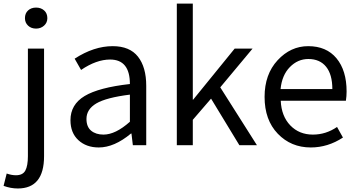

<svg xmlns="http://www.w3.org/2000/svg" viewBox="-64 -816 2010 1079"><path d="M36.1 243.2Q-3.9 243.2 -43.9 228.5L-26.4 159.2Q1 168.9 25.4 168.9Q64.5 168.9 78.6 142.1Q92.8 115.2 92.8 61.5V-543H183.6V61.5Q183.6 243.2 36.1 243.2ZM138.7 -655.3Q111.3 -655.3 93.8 -671.9Q76.2 -688.5 76.2 -713.9Q76.2 -741.2 93.8 -757.3Q111.3 -773.4 138.7 -773.4Q166 -773.4 184.1 -757.3Q202.1 -741.2 202.1 -713.9Q202.1 -688.5 183.6 -671.9Q165 -655.3 138.7 -655.3Z M491.2 12.7Q420.9 12.7 376.5 -28.3Q332 -69.3 332 -140.6Q332 -228.5 411.6 -276.4Q491.2 -324.2 666 -343.8Q666 -481.4 554.7 -481.4Q477.5 -481.4 391.6 -422.9L355.5 -486.3Q463.9 -556.6 569.3 -556.6Q665 -556.6 711.4 -497.6Q757.8 -438.5 757.8 -334V0H682.6L674.8 -65.4H671.9Q578.1 12.7 491.2 12.7ZM517.6 -59.6Q585 -59.6 666 -131.8V-284.2Q533.2 -267.6 477.5 -234.9Q421.9 -202.1 421.9 -147.5Q421.9 -103.5 448.2 -81.5Q474.6 -59.6 517.6 -59.6Z M929.7 0V-795.9H1019.5V-255.9H1021.5L1254.9 -543H1355.5L1173.8 -325.2L1379.9 0H1281.2L1122.1 -261.7L1019.5 -142.6V0Z M1682.6 12.7Q1571.3 12.7 1497.1 -64.5Q1422.9 -141.6 1422.9 -271.5Q1422.9 -398.4 1496.1 -477.5Q1569.3 -556.6 1668 -556.6Q1770.5 -556.6 1827.1 -488.3Q1883.8 -419.9 1883.8 -301.8Q1883.8 -275.4 1879.9 -250H1513.7Q1517.6 -163.1 1567.4 -111.3Q1617.2 -59.6 1694.3 -59.6Q1767.6 -59.6 1830.1 -102.5L1863.3 -43Q1778.3 12.7 1682.6 12.7ZM1512.7 -315.4H1803.7Q1803.7 -397.5 1768.6 -440.9Q1733.4 -484.4 1668.9 -484.4Q1609.4 -484.4 1564.9 -439Q1520.5 -393.6 1512.7 -315.4Z"/></svg>

Font: Nasu
Style: Regular
Weight: 400
Designer: Ryoko NISHIZUKA (kana &amp; ideographs); Paul D. Hunt (Latin, Greek &amp; Cyrillic); Wenlong ZHANG (bopomofo); Sandoll C
Version: Version 2014.1215